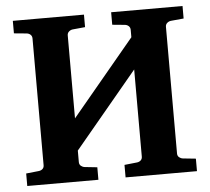

<svg xmlns="http://www.w3.org/2000/svg" viewBox="-49 -724 849 777"><g transform="rotate(-5 375.0 -335.5)"><path d="M430.2 0V-50.8L481 -56.2Q490.2 -57.1 496.6 -62.7Q502.9 -68.4 502.9 -78.1V-432.1L247.1 -125V-78.1Q247.1 -68.4 253.9 -62.7Q260.7 -57.1 269 -56.2L319.8 -50.8V0H30.8V-50.8L82 -56.2Q91.3 -57.1 97.7 -62.7Q104 -68.4 104 -78.1V-592.8Q104 -602.5 97.7 -608.4Q91.3 -614.3 82 -615.2L30.8 -620.1V-670.9H319.8V-620.1L269 -615.2Q260.7 -614.3 253.9 -608.4Q247.1 -602.5 247.1 -592.8V-255.9L502.9 -563V-592.8Q502.9 -602.5 496.6 -608.4Q490.2 -614.3 481 -615.2L430.2 -620.1V-670.9H720.2V-620.1L668 -615.2Q659.7 -614.3 652.8 -608.4Q646 -602.5 646 -592.8V-78.1Q646 -68.4 652.8 -62.7Q659.7 -57.1 668 -56.2L720.2 -50.8V0Z"/></g></svg>

Font: Charis SIL Cyr
Style: Bold
Weight: 700
Foundry: SIL International
Version: Version 5.000